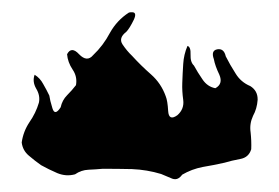

<svg xmlns="http://www.w3.org/2000/svg" viewBox="-20 -958 445 306"><path d="M236.8 -680.7Q214.4 -687.5 190.4 -688.5Q167 -689 143.6 -689Q132.8 -688 121.1 -687.5Q109.4 -687 99.6 -680.2Q85.4 -676.3 71.3 -682.1Q57.6 -688 45.4 -694.8Q35.6 -701.7 25.9 -710Q16.1 -718.3 14.6 -731Q17.1 -748.5 26.9 -763.2Q37.1 -777.8 42 -794.4Q44.4 -805.7 37.6 -816.9Q31.2 -828.1 35.2 -838.9Q43.9 -833.5 48.8 -824.2Q54.2 -814.9 58.6 -805.7Q59.6 -798.3 63.5 -785.6Q67.4 -772.5 76.7 -787.1Q79.1 -798.3 86.9 -806.2Q94.7 -814 101.1 -822.3Q103.5 -835.9 95.7 -847.2Q87.9 -858.9 86.9 -871.6Q93.8 -884.8 106 -871.6Q118.7 -858.4 128.4 -870.1Q144.5 -885.3 155.3 -905.8Q166.5 -925.8 185.5 -938Q187.5 -938.5 189.5 -938.5Q189.9 -938.5 190.4 -938.5Q198.7 -938.5 193.4 -926.8Q186.5 -912.6 181.2 -907.2Q168.5 -897.5 175.3 -887.2Q182.1 -877 190.4 -869.1Q204.6 -853.5 220.7 -839.4Q236.8 -825.2 244.1 -804.7Q247.1 -797.4 248 -781.2Q249 -764.6 262.7 -774.4Q273.9 -784.2 272 -798.8Q270 -813 270.5 -825.7Q271 -840.8 272 -856Q272.9 -871.1 278.8 -884.8Q284.2 -883.3 283.7 -871.1Q283.2 -858.9 289.1 -853.5Q294.9 -842.8 302.7 -831.5Q310.5 -819.8 323.2 -817.4Q335.9 -824.2 329.6 -838.9Q322.8 -853 320.8 -863.8Q315.9 -877.4 326.2 -879.4Q336.9 -881.3 339.8 -868.2Q346.7 -854.5 355.5 -840.8Q363.8 -827.1 378.9 -820.8Q390.6 -813.5 390.6 -799.8Q390.6 -799.3 390.6 -798.8Q389.6 -784.7 383.3 -773.4Q377.4 -760.7 379.4 -747.1Q380.9 -733.4 380.4 -720.2Q376.5 -707 362.8 -704.6Q349.1 -702.1 337.9 -698.7Q320.8 -694.8 303.2 -691.9Q285.6 -688.5 270.5 -679.7Q265.1 -672.4 259.3 -672.4Q256.8 -672.4 254.4 -673.3Q245.1 -677.2 236.8 -680.7Z"/></svg>

Font: Brazier Flame
Style: Regular
Weight: 400
Designer: Walter E Stewart
Version: 0.1